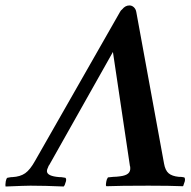

<svg xmlns="http://www.w3.org/2000/svg" viewBox="-20 -678 694 699"><path d="M107.9 -92.8 417 -634.8Q419.9 -640.6 424.8 -644Q436 -658.2 451.2 -658.2Q460 -658.2 467 -651.9Q474.1 -645.5 476.1 -634.8L577.1 -83Q581.5 -57.6 594 -47.1Q606.4 -36.6 630.9 -34.2H634.8Q641.1 -34.2 650.9 -32.2Q654.8 -28.3 652.8 -18.1Q647.5 -1.5 647 -1L646 0Q598.1 -2 521 -2Q415 -2 367.2 0Q364.3 -2.9 366.2 -12.2L367.2 -18.1Q368.2 -25.4 373 -32.2Q376.5 -32.7 383.1 -33.2Q389.6 -33.7 393.1 -34.2Q403.3 -34.2 417 -36.1Q437.5 -38.6 446.5 -46.4Q455.6 -54.2 454.1 -68.8Q454.1 -72.3 453.1 -73.2L391.1 -488.8L159.2 -77.1Q155.8 -73.7 155.8 -70.8Q150.9 -62 150.9 -54.2Q151.9 -36.6 195.8 -33.2H202.1Q204.6 -32.7 210 -32Q215.3 -31.2 217.8 -30.8Q222.2 -27.8 220.2 -18.1L217.8 -11.2Q216.3 -3.4 211.9 1Q143.1 -2 90.8 -2Q72.8 -2 1 1L0 0Q-1 -3.9 1 -18.1Q2.9 -28.3 6.8 -30.8Q8.8 -30.8 21 -33.2H24.9Q53.7 -34.7 71.8 -47.4Q89.8 -60.1 107.9 -92.8Z"/></svg>

Font: Common Serif SemiBold
Style: Italic
Weight: 600
Italic angle: -12°
Designer: Philipp H. Poll, Khaled Hosny
Foundry: Stefan Peev, Context Ltd.
Version: Version 1.026